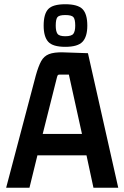

<svg xmlns="http://www.w3.org/2000/svg" viewBox="-20 -886 586 906"><path d="M538 0H421L386 -163L398 -153H147L159 -163L119 0H9L149 -530Q161 -573 174 -597Q187 -621 211 -630.5Q235 -640 277 -639L395 -635ZM249 -522 179 -244 171 -254H377L369 -244L305 -534H261Q255 -534 253 -531.5Q251 -529 249 -522ZM392 -765Q392 -713 369.5 -689Q347 -665 288 -665Q229 -665 207.5 -689Q186 -713 186 -765Q186 -820 207.5 -843Q229 -866 288 -866Q347 -866 369.5 -843Q392 -820 392 -765ZM243 -765Q243 -739 251 -727Q259 -715 288 -715Q318 -715 326.5 -727Q335 -739 335 -765Q335 -795 326.5 -805Q318 -815 288 -815Q259 -815 251 -805Q243 -795 243 -765Z"/></svg>

Font: Gemunu Libre ExtraLight
Style: Bold
Weight: 700
Version: Version 1.100